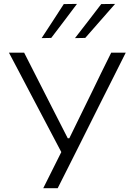

<svg xmlns="http://www.w3.org/2000/svg" viewBox="-20 -990 710 1010"><path d="M207.5 0Q230 -45 253.5 -92Q276.5 -138.5 302.5 -190L135.5 -507Q108.5 -558.5 83.8 -605.5Q59 -652.5 27 -713H107Q139.5 -649 163 -602.8Q186.5 -556.5 207.8 -514.8Q229 -473 254.5 -423L336.5 -262.5H344.5L421.5 -420Q447 -472 468 -515Q488.5 -558 511.2 -604.2Q534 -650.5 565 -713H641.5Q609.5 -649 574 -578.5Q538.5 -508 509.5 -450.5L396.5 -224.5Q371 -173.5 341 -114Q311 -54.5 283.5 0ZM374.5 -789.5Q409 -834 443.8 -879Q478.5 -924 512.5 -968.5L585.5 -969.5Q545.5 -923.5 506.5 -879.5Q467.5 -835 428.5 -790.5ZM199 -789.5Q228.5 -834.5 257.5 -879Q286.5 -923.5 315.5 -968.5L385 -969.5Q350.5 -923.5 317 -879.2Q283.5 -835 249.5 -790.5Z"/></svg>

Font: Heraclito Light
Style: Regular
Weight: 300
Designer: Kostas Bartsokas (font) & Cristiano Sobral (main changes)
Foundry: Kostas Bartsokas (font) & Cristiano Sobral (main changes)
Version: Version 1.00;July 8, 2020;FontCreator 13.0.0.2655 64-bit